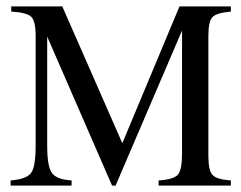

<svg xmlns="http://www.w3.org/2000/svg" viewBox="-20 -578 751 598"><path d="M547 -483 340 0H329L127 -464V-124Q127 -60 141.5 -39.5Q156 -19 203 -16V0H13V-16Q63 -20 77 -39.5Q91 -59 91 -124V-466Q91 -512 77.5 -525.5Q64 -539 15 -542V-558H174L361 -132L539 -558H699V-542Q654 -538 641.5 -524.5Q629 -511 629 -466V-92Q629 -47 642 -33Q655 -19 699 -16V0H474V-16Q521 -19 534 -34Q547 -49 547 -101Z"/></svg>

Font: Pomorsky Unicode
Style: Medium
Weight: 500
Version: 1.1